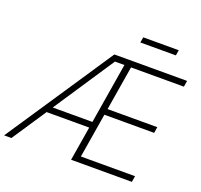

<svg xmlns="http://www.w3.org/2000/svg" viewBox="-165 -1061 1283 1228"><g transform="rotate(20 476.5 -447.0)"><path d="M-15.6 0 470.2 -727.5H965.3L958.5 -686H598.6L548.8 -384.3H887.2L880.9 -343.3H542L492.2 -41H860.8L854 0H440.4L479 -232.9H189L34.2 0ZM215.8 -273.9H485.8L553.7 -686H489.3ZM848.1 -893.6 841.8 -856.4H600.1L606.4 -893.6Z"/></g></svg>

Font: Inter Extra Light
Style: Italic
Weight: 200
Italic angle: -9.39999°
Designer: Rasmus Andersson
Foundry: rsms
Version: Version 4.000;git-3c8e0fc